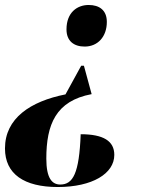

<svg xmlns="http://www.w3.org/2000/svg" viewBox="-38 -563 571 771"><path d="M318 -543C272 -543 229 -513 229 -445C229 -398 259 -376 302 -376C355 -376 391 -416 391 -475C391 -522 361 -543 318 -543ZM330 -185 299 -299H288L225 -184C84 -156 -18 -88 -18 33C-18 136 59 188 194 188C333 188 421 134 421 59C421 3 377 -24 286 -24C280 134 255 178 204 178C171 178 148 153 148 74C148 -63 186 -158 330 -185Z"/></svg>

Font: Noto Serif Display SemiCondensed ExtraBold
Style: Italic
Weight: 800
Width: 4
Italic angle: -12°
Designer: Monotype Design Team
Foundry: Monotype Imaging Inc.
Version: Version 2.009